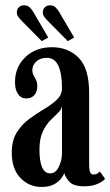

<svg xmlns="http://www.w3.org/2000/svg" viewBox="-20 -712 426 742"><path d="M140.5 10.5Q92.5 10.5 59 -24.2Q25.5 -59 25.5 -122Q25.5 -169.5 45 -200.5Q64.5 -231.5 93.5 -252.8Q122.5 -274 151.2 -291Q180 -308 199.8 -326.8Q219.5 -345.5 219.5 -372Q219.5 -427 205.5 -457.8Q191.5 -488.5 160.5 -488.5Q136 -488.5 120.5 -474.5Q105 -460.5 105 -442Q105 -429 109.8 -420.8Q114.5 -412.5 119.2 -403.2Q124 -394 124 -378.5Q124 -357 112.5 -344.2Q101 -331.5 81.5 -331.5Q61.5 -331.5 49.8 -348.2Q38 -365 38 -395Q38 -452.5 77.8 -491Q117.5 -529.5 181 -529.5Q244 -529.5 284.2 -488.5Q324.5 -447.5 324.5 -353V-77.5Q324.5 -53.5 328.8 -45.5Q333 -37.5 342 -37.5Q350.5 -37.5 356.8 -41.8Q363 -46 366 -49.5L386 -21Q378 -10.5 356.5 -1.2Q335 8 306.5 8Q264 8 248.2 -9.5Q232.5 -27 228.5 -43Q226 -36 217 -23.2Q208 -10.5 189.5 0Q171 10.5 140.5 10.5ZM174 -42Q195.5 -42 207.5 -67.8Q219.5 -93.5 219.5 -118.5V-303Q218 -289 204.5 -276.2Q191 -263.5 174.2 -246.5Q157.5 -229.5 145 -202.8Q132.5 -176 132.5 -134Q132.5 -42 174 -42ZM242 -553 162.5 -633.5Q154.5 -641.5 150 -648.5Q145.5 -655.5 145.5 -663.5Q145.5 -676.5 153.5 -684Q161.5 -691.5 172.5 -691.5Q186.5 -691.5 194.8 -683.5Q203 -675.5 209 -665L266.5 -567ZM141.5 -553 62 -633.5Q54 -642 49.5 -648.8Q45 -655.5 45 -663.5Q45 -676.5 53 -684Q61 -691.5 72 -691.5Q86.5 -691.5 94.8 -683.5Q103 -675.5 109 -665L166.5 -567Z"/></svg>

Font: Imbue 10pt SemiBold
Style: Regular
Weight: 600
Designer: Tyler Finck
Foundry: Etcetera Type Company
Version: Version 1.102; ttfautohint (v1.8.3)